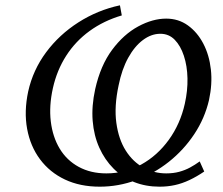

<svg xmlns="http://www.w3.org/2000/svg" viewBox="-20 -692 838 722"><path d="M355 10Q281 10 224 -17Q167 -44 130.5 -93Q94 -142 82 -207.5Q70 -273 86 -348Q104 -429 153.5 -495.5Q203 -562 275 -608Q347 -654 431 -672L438 -634Q370 -614 317 -575.5Q264 -537 229 -482.5Q194 -428 179 -361Q164 -294 171 -235.5Q178 -177 204.5 -133Q231 -89 276 -64.5Q321 -40 380 -40Q451 -40 511.5 -73.5Q572 -107 615 -166.5Q658 -226 675 -302Q686 -351 685 -397.5Q684 -444 671.5 -482Q659 -520 637 -542.5Q615 -565 583 -565Q549 -565 517.5 -541.5Q486 -518 462 -474.5Q438 -431 426 -371Q409 -292 417.5 -230Q426 -168 453 -125.5Q480 -83 520 -61.5Q560 -40 605 -40Q632 -40 654 -46Q676 -52 694.5 -62Q713 -72 731 -85L748 -47Q720 -28 692.5 -15Q665 -2 637.5 4Q610 10 580 10Q528 10 484 -7.5Q440 -25 407 -58Q374 -91 353.5 -136.5Q333 -182 328.5 -237.5Q324 -293 338 -357Q358 -446 401.5 -504.5Q445 -563 499.5 -592.5Q554 -622 605 -622Q651 -622 686.5 -596.5Q722 -571 744.5 -528Q767 -485 773 -430.5Q779 -376 766 -316Q750 -247 710.5 -187.5Q671 -128 615 -83.5Q559 -39 492 -14.5Q425 10 355 10Z"/></svg>

Font: Ysabeau Infant Medium
Style: Italic
Weight: 500
Italic angle: -12°
Designer: Christian Thalmann (Catharsis Fonts)
Version: Version 2.001;gftools[0.9.30]; featfreeze: ss01,ss02,lnum